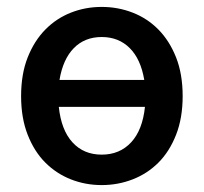

<svg xmlns="http://www.w3.org/2000/svg" viewBox="-20 -523 589 555"><path d="M274 12Q227 12 185 -4.5Q143 -21 111 -53Q79 -85 60 -133.5Q41 -182 41 -245Q41 -309 60 -357Q79 -405 111 -437.5Q143 -470 185 -486.5Q227 -503 274 -503Q321 -503 363.5 -486.5Q406 -470 438 -437.5Q470 -405 489 -357Q508 -309 508 -245Q508 -182 489 -133.5Q470 -85 438 -53Q406 -21 363.5 -4.5Q321 12 274 12ZM274 -416Q225 -416 193.5 -384Q162 -352 152 -292H397Q387 -352 355 -384Q323 -416 274 -416ZM274 -76Q326 -76 359 -111.5Q392 -147 399 -214H150Q157 -147 189.5 -111.5Q222 -76 274 -76Z"/></svg>

Font: Processing Sans Pro Semibold
Style: Regular
Weight: 600
Designer: Paul D. Hunt
Foundry: Adobe Systems Incorporated
Version: Version 2.020;PS 2.000;hotconv 1.0.86;makeotf.lib2.5.63406